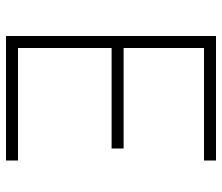

<svg xmlns="http://www.w3.org/2000/svg" viewBox="-70 -670 740 640"><g transform="rotate(90 300.0 -350.0)"><path d="M515 -700V-660H140V-392H475V-352H140V-40H515V0H100V-700Z"/></g></svg>

Font: Fliege Mono Thin
Style: Regular
Weight: 100
Version: Version 0.020;Glyphs 3.3 (3306)